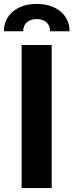

<svg xmlns="http://www.w3.org/2000/svg" viewBox="-46 -957 374 977"><path d="M217 -728H64V0H217ZM-26 -798H72C72 -836 98 -860 141 -860C183 -860 209 -836 209 -798H308C308 -881 241 -937 141 -937C41 -937 -26 -881 -26 -798Z"/></svg>

Font: Wafeq
Style: Bold
Weight: 700
Designer: Rasmus Andersson & Azza Alameddine
Foundry: Google & TypeTogether
Version: Version 3.000;FEAKit 1.0